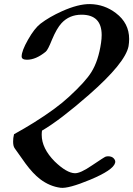

<svg xmlns="http://www.w3.org/2000/svg" viewBox="-20 -681 649 935"><path d="M48.3 -27.3Q99.6 -55.7 145 -84Q254.4 -152.3 316.4 -210Q396.5 -283.7 424.8 -329.6Q459.5 -384.8 472.2 -473.1Q475.1 -492.7 475.1 -510.3Q475.1 -609.4 377 -609.4Q317.9 -609.4 279.8 -568.4Q256.3 -543 233.4 -488.3Q212.9 -437 202.6 -429.2Q154.8 -390.1 111.3 -390.1Q85.4 -390.1 85.4 -406.2Q85.4 -433.1 116.5 -487.8Q147.5 -542.5 176.8 -565.4Q220.2 -598.6 281.2 -626Q361.3 -662.1 418.9 -661.1Q488.8 -659.7 544.4 -617.2Q608.9 -568.4 608.9 -491.2Q608.9 -474.1 606 -456.1Q590.3 -374.5 412.6 -218.8Q272.5 -96.2 184.6 -44.9Q183.1 -34.7 183.1 -24.4Q183.1 41.5 246.6 105.5Q304.2 161.1 344.2 162.6Q371.1 163.6 427.2 125Q488.8 83.5 494.6 81.8Q500.5 80.1 506.8 80.1Q524.9 80.1 534.4 90.8Q543.9 101.6 540.5 112.3Q531.2 147.5 418.9 194.3Q313 238.3 274.9 233.4Q221.7 226.6 174.8 190.9Q140.1 164.1 104.5 115.7Q78.6 78.6 51.8 41.5Q43.9 31.2 43.9 8.8Q43.5 -7.8 48.3 -27.3Z"/></svg>

Font: Accordance
Style: Italic
Weight: 400
Italic angle: -11°
Version: Version 1.2 (build January 31, 2020) Miklal Software Solutio